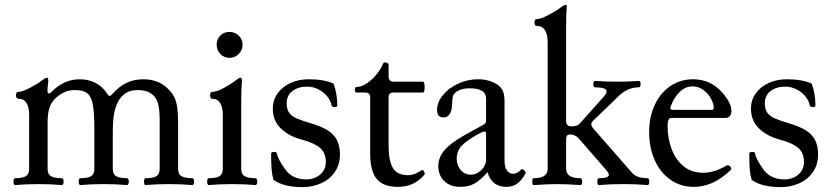

<svg xmlns="http://www.w3.org/2000/svg" viewBox="-20 -746 3363 778"><path d="M766.6 -10.3Q766.6 -4.4 764.6 -0.2Q762.7 3.9 759.8 3.9Q717.3 0 665 0Q612.3 0 569.8 3.9Q566.9 3.9 565.2 -0.2Q563.5 -4.4 563.5 -10.3Q563.5 -16.1 565.2 -20Q566.9 -23.9 569.8 -23.9Q600.1 -23.9 613.5 -32Q627 -40 627 -62V-253.9Q627 -296.9 622.3 -318.6Q617.7 -340.3 607.4 -353Q585.4 -380.9 538.6 -380.9Q511.2 -380.9 493.4 -371.1Q475.6 -361.3 462.4 -340.8Q449.2 -319.8 443.1 -289.6Q437 -259.3 437 -208.5V-62Q437 -40 450.9 -32Q464.8 -23.9 495.1 -23.9Q498 -23.9 500 -19.8Q502 -15.6 502 -10.3Q502 -4.4 500 -0.2Q498 3.9 495.1 3.9Q452.6 0 400.4 0Q347.7 0 305.2 3.9Q302.2 3.9 300.5 -0.2Q298.8 -4.4 298.8 -10.3Q298.8 -16.1 300.5 -20Q302.2 -23.9 305.2 -23.9Q335.4 -23.9 348.9 -32Q362.3 -40 362.3 -62V-230.5Q362.3 -290 355.7 -324Q349.1 -357.9 331.1 -370.1Q315.4 -380.9 284.2 -380.9Q261.7 -380.9 247.3 -375.2Q232.9 -369.6 219.7 -359.9Q203.1 -347.7 193.4 -334.7Q183.6 -321.8 178.2 -301.5Q172.9 -281.2 172.9 -249V-62Q172.9 -40 186.8 -32Q200.7 -23.9 231 -23.9Q233.9 -23.9 235.8 -19.8Q237.8 -15.6 237.8 -10.3Q237.8 -4.4 235.8 -0.2Q233.9 3.9 231 3.9Q188.5 0 136.2 0Q83.5 0 41 3.9Q38.1 3.9 36.4 -0.2Q34.7 -4.4 34.7 -10.3Q34.7 -16.1 36.4 -20Q38.1 -23.9 41 -23.9Q71.3 -23.9 84.7 -32Q98.1 -40 98.1 -62V-278.8Q98.1 -346.2 53.2 -346.2Q49.3 -346.2 46.9 -350.3Q44.4 -354.5 44.4 -359.9Q44.4 -365.2 46.9 -369.4Q49.3 -373.5 53.2 -373.5Q69.3 -373.5 100.3 -389.6Q131.3 -405.8 148.4 -418.9Q164.1 -431.2 169.9 -431.2Q175.8 -431.2 175.8 -417.5Q172.4 -393.1 172.4 -378.4Q172.4 -367.2 178.2 -367.2Q182.6 -367.2 186.5 -371.1Q237.3 -424.8 303.2 -424.8Q338.9 -424.8 367.4 -409.9Q396 -395 415 -365.2Q419.9 -357.4 424.8 -357.4Q428.2 -357.4 434.1 -363.8Q461.4 -395 491.9 -409.9Q522.5 -424.8 561.5 -424.8Q592.8 -424.8 619.4 -414.1Q646 -403.3 668.5 -377.9Q680.7 -364.7 687.7 -349.4Q694.8 -334 698.2 -309.8Q701.7 -285.6 701.7 -246.6V-62Q701.7 -40 715.6 -32Q729.5 -23.9 759.8 -23.9Q762.7 -23.9 764.6 -19.8Q766.6 -15.6 766.6 -10.3Z M857.9 -564.9Q857.9 -586.9 872.6 -601.8Q887.2 -616.7 909.7 -616.7Q931.6 -616.7 947.3 -601.8Q962.9 -586.9 962.9 -564.9Q962.9 -543 947.5 -527.3Q932.1 -511.7 909.7 -511.7Q887.7 -511.7 872.8 -527.3Q857.9 -543 857.9 -564.9ZM1022.5 -10.3Q1022.5 -4.4 1020.5 -0.2Q1018.6 3.9 1015.6 3.9Q973.1 0 920.9 0Q868.2 0 825.7 3.9Q822.8 3.9 821 -0.2Q819.3 -4.4 819.3 -10.3Q819.3 -16.1 821 -20Q822.8 -23.9 825.7 -23.9Q856 -23.9 869.4 -32Q882.8 -40 882.8 -62V-278.8Q882.8 -346.2 837.9 -346.2Q835 -346.2 833.3 -350.1Q831.5 -354 831.5 -359.9Q831.5 -365.7 833.3 -369.6Q835 -373.5 837.9 -373.5Q857.4 -373.5 885.5 -388.7Q913.6 -403.8 933.1 -418.9Q948.7 -431.2 954.6 -431.2Q960.4 -431.2 960.4 -417.5Q957.5 -384.3 957.5 -342.3V-62Q957.5 -40 971.4 -32Q985.4 -23.9 1015.6 -23.9Q1018.6 -23.9 1020.5 -19.8Q1022.5 -15.6 1022.5 -10.3Z M1088.4 -17.1Q1083 -34.2 1080.8 -57.4Q1078.6 -80.6 1078.6 -123Q1078.6 -130.4 1090.3 -130.4Q1102.1 -130.4 1102.5 -123Q1104.5 -104.5 1134.3 -61.5Q1163.6 -19 1221.7 -19Q1241.7 -19 1259.8 -27.3Q1277.8 -35.6 1289.1 -51.5Q1300.3 -67.4 1300.3 -89.4Q1300.3 -126.5 1277.1 -146.5Q1253.9 -166.5 1204.6 -179.7Q1150.9 -193.8 1118.2 -225.3Q1085.4 -256.8 1085.4 -306.2Q1085.4 -340.3 1104.7 -367.4Q1124 -394.5 1157.2 -409.7Q1190.4 -424.8 1230.5 -424.8Q1293.5 -424.8 1331.5 -407.2Q1346.7 -366.2 1346.7 -318.8Q1346.7 -312 1335.9 -312Q1325.2 -312 1323.7 -318.8Q1320.3 -337.9 1305.7 -355.7Q1291 -373.5 1269.5 -384.3Q1248 -395 1225.1 -395Q1188.5 -395 1165 -377.2Q1141.6 -359.4 1141.6 -327.1Q1141.6 -303.2 1151.6 -289.3Q1161.6 -275.4 1181.2 -266.6Q1200.7 -257.8 1239.3 -246.6Q1280.3 -234.4 1305.9 -219Q1331.5 -203.6 1344.5 -179.9Q1357.4 -156.2 1357.4 -120.1Q1357.4 -78.1 1336.2 -48.1Q1314.9 -18.1 1280.3 -2.9Q1245.6 12.2 1205.6 12.2Q1129.4 12.2 1088.4 -17.1Z M1480 -123.5V-351.6Q1480 -371.1 1460.4 -371.1H1424.8Q1418 -371.1 1418 -382.3Q1418 -393.6 1424.8 -393.6Q1444.3 -393.6 1465.8 -407.7Q1487.3 -421.9 1505.4 -444.1Q1523.4 -466.3 1532.7 -488.8Q1534.7 -493.2 1540 -493.2Q1542 -493.2 1545.9 -492.2Q1550.3 -490.7 1552.5 -489Q1554.7 -487.3 1554.7 -483.9V-436Q1554.7 -415 1574.7 -415H1693.8Q1700.7 -415 1700.7 -393.1Q1700.7 -371.1 1693.8 -371.1H1574.7Q1554.7 -371.1 1554.7 -351.6V-154.8Q1554.7 -95.2 1571.8 -65.7Q1588.9 -36.1 1633.8 -36.1Q1659.7 -36.1 1686.5 -55.2Q1689 -57.1 1691.4 -57.1Q1695.3 -57.1 1698.2 -51Q1701.2 -44.9 1701.2 -42Q1701.2 -39.6 1699.7 -38.1Q1658.7 11.2 1592.3 11.2Q1532.7 11.2 1506.3 -21Q1480 -53.2 1480 -123.5Z M2109.4 -43Q2092.3 -13.2 2074.5 -1Q2056.6 11.2 2031.2 11.2Q1972.7 11.2 1955.6 -48.3Q1926.3 -15.1 1902.1 -2Q1877.9 11.2 1845.2 11.2Q1816.9 11.2 1796.6 0Q1776.4 -11.2 1766.1 -30.5Q1755.9 -49.8 1755.9 -72.8Q1755.9 -107.9 1781.2 -137.5Q1806.6 -167 1860.8 -197.3L1939.9 -241.2Q1949.7 -246.6 1949.7 -256.8V-346.2Q1949.7 -388.2 1883.8 -388.2Q1837.4 -388.2 1818.8 -363.8Q1815.4 -359.9 1814 -350.1Q1812.5 -340.3 1811.5 -318.4Q1810.5 -294.9 1801.3 -282.5Q1792 -270 1777.8 -270Q1764.2 -270 1757.6 -277.3Q1751 -284.7 1751 -300.3Q1751 -331.1 1774.2 -359.9Q1797.4 -388.7 1835.7 -406.7Q1874 -424.8 1916.5 -424.8Q1959.5 -424.8 1992.2 -405.3Q2009.3 -394.5 2016.8 -379.2Q2024.4 -363.8 2024.4 -332.5V-97.2Q2024.4 -69.3 2033.7 -55.7Q2043 -42 2059.6 -42Q2067.9 -42 2075 -45.9Q2082 -49.8 2092.3 -59.1Q2095.2 -62 2100.1 -59.1Q2105 -56.2 2107.9 -51Q2110.8 -45.9 2109.4 -43ZM1949.7 -202.1Q1949.7 -212.9 1942.9 -212.9Q1938.5 -212.9 1932.6 -210.2Q1926.8 -207.5 1913.6 -200.2Q1870.1 -176.3 1850.3 -154.8Q1830.6 -133.3 1830.6 -103Q1830.6 -76.2 1846.9 -57.1Q1863.3 -38.1 1887.7 -38.1Q1904.8 -38.1 1918.9 -47.6Q1933.1 -57.1 1941.4 -71Q1949.7 -85 1949.7 -97.2Z M2136.7 -10.3Q2136.7 -23.9 2143.1 -23.9Q2199.2 -23.9 2199.2 -62V-573.7Q2199.2 -641.1 2154.3 -641.1Q2146 -641.1 2146 -654.8Q2146 -668.5 2154.3 -668.5Q2170.9 -668.5 2202.1 -685.1Q2234.9 -702.6 2249.5 -713.9Q2265.1 -726.1 2271 -726.1Q2276.9 -726.1 2276.9 -722.2Q2273.9 -693.4 2273.9 -637.2V-254.9Q2273.9 -233.9 2296.4 -233.9Q2318.8 -233.9 2329.1 -245.1L2425.3 -353Q2438 -367.2 2438 -376Q2438 -392.1 2391.1 -392.1Q2384.3 -392.1 2384.3 -405.3Q2384.3 -418 2391.1 -418Q2433.1 -415 2480 -415Q2526.9 -415 2568.8 -418Q2575.7 -418 2575.7 -405.3Q2575.7 -392.1 2568.8 -392.1Q2523.9 -392.1 2489.3 -358.9L2385.3 -258.8Q2376 -250 2376 -242.2Q2376 -234.9 2384.3 -225.1L2541 -45.9Q2560.1 -23.9 2604 -23.9Q2610.8 -23.9 2610.8 -10.3Q2610.8 3.9 2604 3.9Q2573.2 1.5 2553.7 0.7Q2534.2 0 2505.9 0Q2477.5 0 2458 0.7Q2438.5 1.5 2407.2 3.9Q2400.4 3.9 2400.4 -10.3Q2400.4 -23.9 2407.2 -23.9Q2447.3 -23.9 2447.3 -38.1Q2447.3 -44.9 2432.1 -62L2324.2 -186Q2317.4 -193.4 2308.3 -197.3Q2299.3 -201.2 2290 -201.2Q2281.2 -201.2 2277.6 -196.3Q2273.9 -191.4 2273.9 -180.2V-62Q2273.9 -23.9 2332 -23.9Q2338.9 -23.9 2338.9 -10.3Q2338.9 3.9 2332 3.9Q2277.8 0 2237.8 0Q2197.8 0 2143.1 3.9Q2136.7 3.9 2136.7 -10.3Z M2610.4 -210Q2610.4 -272.9 2633.5 -322Q2656.7 -371.1 2697.3 -397.9Q2737.8 -424.8 2788.6 -424.8Q2858.4 -424.8 2906.2 -371.6Q2923.8 -351.6 2933.8 -332.5Q2943.8 -313.5 2943.8 -298.8Q2943.8 -268.1 2918.9 -268.1H2699.7Q2685.1 -268.1 2685.1 -235.8Q2685.1 -186 2701.2 -142.6Q2717.3 -99.1 2749.8 -72.5Q2782.2 -45.9 2829.1 -45.9Q2875 -45.9 2923.8 -75.2Q2926.3 -76.7 2928.2 -76.7Q2933.6 -76.7 2938.2 -72Q2942.9 -67.4 2942.9 -62Q2942.9 -59.1 2940.9 -57.1Q2903.3 -21.5 2866.7 -5.1Q2830.1 11.2 2791.5 11.2Q2737.8 11.2 2696.5 -17.8Q2655.3 -46.9 2632.8 -97.4Q2610.4 -147.9 2610.4 -210ZM2864.7 -300.8Q2872.1 -300.8 2872.1 -309.1Q2872.1 -325.2 2861.1 -345.9Q2850.1 -366.7 2830.3 -381.3Q2810.5 -396 2786.6 -396Q2757.3 -396 2734.4 -373.8Q2711.4 -351.6 2697.8 -314.9Q2696.3 -311.5 2696.3 -308.6Q2696.3 -300.8 2708 -300.8Z M3025.9 -17.1Q3020.5 -34.2 3018.3 -57.4Q3016.1 -80.6 3016.1 -123Q3016.1 -130.4 3027.8 -130.4Q3039.6 -130.4 3040 -123Q3042 -104.5 3071.8 -61.5Q3101.1 -19 3159.2 -19Q3179.2 -19 3197.3 -27.3Q3215.3 -35.6 3226.6 -51.5Q3237.8 -67.4 3237.8 -89.4Q3237.8 -126.5 3214.6 -146.5Q3191.4 -166.5 3142.1 -179.7Q3088.4 -193.8 3055.7 -225.3Q3022.9 -256.8 3022.9 -306.2Q3022.9 -340.3 3042.2 -367.4Q3061.5 -394.5 3094.7 -409.7Q3127.9 -424.8 3168 -424.8Q3231 -424.8 3269 -407.2Q3284.2 -366.2 3284.2 -318.8Q3284.2 -312 3273.4 -312Q3262.7 -312 3261.2 -318.8Q3257.8 -337.9 3243.2 -355.7Q3228.5 -373.5 3207 -384.3Q3185.5 -395 3162.6 -395Q3126 -395 3102.5 -377.2Q3079.1 -359.4 3079.1 -327.1Q3079.1 -303.2 3089.1 -289.3Q3099.1 -275.4 3118.7 -266.6Q3138.2 -257.8 3176.8 -246.6Q3217.8 -234.4 3243.4 -219Q3269 -203.6 3282 -179.9Q3294.9 -156.2 3294.9 -120.1Q3294.9 -78.1 3273.7 -48.1Q3252.4 -18.1 3217.8 -2.9Q3183.1 12.2 3143.1 12.2Q3066.9 12.2 3025.9 -17.1Z"/></svg>

Font: JuniusX
Style: Regular
Weight: 400
Designer: Peter S. Baker
Foundry: Briery Creek Software
Version: Version 1.004